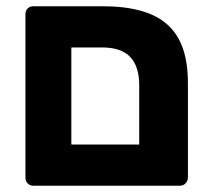

<svg xmlns="http://www.w3.org/2000/svg" viewBox="-20 -591 673 611"><path d="M86 0Q75 0 68 -7.5Q61 -15 61 -25V-546Q61 -557 68 -564Q75 -571 86 -571H310Q398 -571 458 -546.5Q518 -522 548 -468.5Q578 -415 578 -326V-26Q578 -16 571 -8Q564 0 552 0ZM207 -131H423V-321Q423 -379 394.5 -409.5Q366 -440 305 -440H207Z"/></svg>

Font: DVN-Rubik
Style: Bold
Weight: 700
Designer: Hubert and Fischer
Foundry: Hubert & Fischer
Version: Version 2.102